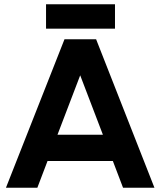

<svg xmlns="http://www.w3.org/2000/svg" viewBox="-20 -885 756 905"><path d="M512 -126H204L156 0H8L284 -700H433L708 0H560ZM465 -250 358 -530 251 -250ZM197 -865H522V-750H197Z"/></svg>

Font: Oak Sans
Style: Bold
Weight: 700
Designer: Erik Kennedy, Walven
Foundry: Erik Kennedy, Walven
Version: Version 1.000